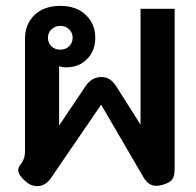

<svg xmlns="http://www.w3.org/2000/svg" viewBox="-20 -623 665 653"><path d="M511 9Q485 9 468 -20L324 -267L153 -17Q134 10 107 10Q84 10 66 -7Q42 -28 42 -44Q42 -54 50 -64Q65 -82 65 -107V-490Q65 -541 97.5 -572Q130 -603 185 -603Q240 -603 272 -572Q304 -541 304 -495Q304 -450 276 -422Q248 -394 206 -394Q190 -394 181 -398V-196L271 -330Q292 -361 324 -361Q342 -361 353.5 -353Q365 -345 375 -330L458 -199V-593H574V-49Q574 -24 566 -13Q558 -2 535 5Q523 9 511 9ZM227 -495Q227 -512 215 -523.5Q203 -535 185 -535Q168 -535 155.5 -523.5Q143 -512 143 -495Q143 -477 155 -465.5Q167 -454 185 -454Q203 -454 215 -465.5Q227 -477 227 -495Z"/></svg>

Font: Niramit SemiBold
Style: Regular
Weight: 600
Designer: Katatrad Aksorn Co.,Ltd.
Foundry: Cadson Demak Co.,Ltd.
Version: Version 1.001; ttfautohint (v1.6)